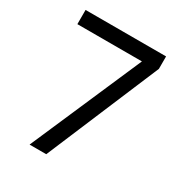

<svg xmlns="http://www.w3.org/2000/svg" viewBox="-169 -831 889 948"><g transform="rotate(30 275.5 -357.0)"><path d="M412 -633H44V-714H503V-643L232 0H137Z"/></g></svg>

Font: ltamil25
Style: Book
Weight: 400
Designer: Jelle Bosma - Monotype Design Team
Foundry: Monotype Imaging Inc.
Version: Version 2.003